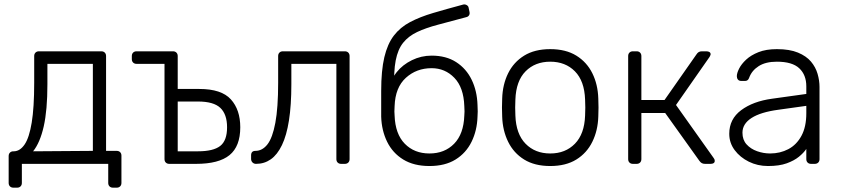

<svg xmlns="http://www.w3.org/2000/svg" viewBox="-20 -757 3883 887"><path d="M42 110Q32 110 26 104Q20 98 20 88V-36Q20 -46 26 -52Q32 -58 42 -58H45Q73 -59 94 -90Q115 -121 126.5 -190.5Q138 -260 138 -375V-498Q138 -508 144 -514Q150 -520 160 -520H448Q458 -520 464 -514Q470 -508 470 -498V-60H519Q529 -60 535 -54Q541 -48 541 -38V88Q541 98 535 104Q529 110 519 110H502Q492 110 486 104Q480 98 480 88V0H81V88Q81 98 75 104Q69 110 59 110ZM133 -58 409 -60V-462H199V-368Q199 -248 182 -173Q165 -98 133 -58Z M762 0Q752 0 746 -6Q740 -12 740 -22V-462H611Q601 -462 595 -468Q589 -474 589 -484V-498Q589 -508 595 -514Q601 -520 611 -520H779Q789 -520 795 -514Q801 -508 801 -498V-346H901Q1003 -346 1046.5 -298Q1090 -250 1090 -169Q1090 -81 1040.5 -40.5Q991 0 886 0ZM801 -58H895Q965 -58 997 -82.5Q1029 -107 1029 -169Q1029 -229 998 -258.5Q967 -288 895 -288H801Z M1163 0Q1153 0 1146.5 -6.5Q1140 -13 1140 -23V-39Q1140 -60 1160 -60Q1192 -60 1215.5 -90Q1239 -120 1252 -189.5Q1265 -259 1265 -375V-498Q1265 -508 1271 -514Q1277 -520 1287 -520H1573Q1583 -520 1589 -514Q1595 -508 1595 -498V-22Q1595 -12 1589 -6Q1583 0 1573 0H1556Q1546 0 1540 -6Q1534 -12 1534 -22V-462H1326V-368Q1326 -271 1315 -201Q1304 -131 1282.5 -86.5Q1261 -42 1231 -21Q1201 0 1163 0Z M1964 10Q1892 10 1843 -20Q1794 -50 1768.5 -102Q1743 -154 1741 -218Q1741 -248 1741 -277.5Q1741 -307 1741 -337Q1741 -431 1755.5 -492.5Q1770 -554 1799.5 -592.5Q1829 -631 1874.5 -655Q1920 -679 1981 -697Q2042 -715 2120 -736Q2128 -738 2136 -733.5Q2144 -729 2145 -721L2149 -702Q2151 -693 2147 -686.5Q2143 -680 2135 -678Q2061 -658 2004 -643Q1947 -628 1907 -609Q1867 -590 1842.5 -559.5Q1818 -529 1808 -477.5Q1798 -426 1802 -346H1782Q1785 -389 1812.5 -423.5Q1840 -458 1883 -479Q1926 -500 1974 -500Q2041 -500 2087.5 -470Q2134 -440 2159 -388.5Q2184 -337 2186 -272Q2188 -239 2186 -218Q2184 -154 2158.5 -102Q2133 -50 2084.5 -20Q2036 10 1964 10ZM1964 -48Q2034 -48 2078 -93Q2122 -138 2125 -223Q2126 -232 2126 -242Q2126 -252 2125 -267Q2122 -353 2079 -397.5Q2036 -442 1974 -442Q1904 -442 1855 -397.5Q1806 -353 1803 -267Q1802 -252 1802 -242Q1802 -232 1803 -223Q1806 -138 1850 -93Q1894 -48 1964 -48Z M2522 10Q2450 10 2401.5 -20Q2353 -50 2327.5 -102Q2302 -154 2300 -218Q2299 -233 2299 -260Q2299 -287 2300 -302Q2302 -367 2327.5 -418.5Q2353 -470 2401.5 -500Q2450 -530 2522 -530Q2594 -530 2642.5 -500Q2691 -470 2716.5 -418.5Q2742 -367 2744 -302Q2745 -287 2745 -260Q2745 -233 2744 -218Q2742 -154 2716.5 -102Q2691 -50 2642.5 -20Q2594 10 2522 10ZM2522 -48Q2592 -48 2636 -93Q2680 -138 2683 -223Q2684 -238 2684 -260Q2684 -282 2683 -297Q2680 -383 2636 -427.5Q2592 -472 2522 -472Q2452 -472 2408 -427.5Q2364 -383 2361 -297Q2360 -282 2360 -260Q2360 -238 2361 -223Q2364 -138 2408 -93Q2452 -48 2522 -48Z M2904 0Q2894 0 2888 -6Q2882 -12 2882 -22V-498Q2882 -508 2888 -514Q2894 -520 2904 -520H2921Q2931 -520 2937 -514Q2943 -508 2943 -498V-295H3050L3197 -505Q3202 -513 3208 -516.5Q3214 -520 3223 -520H3243Q3252 -520 3257.5 -516.5Q3263 -513 3263 -506Q3263 -504 3261.5 -501Q3260 -498 3258 -494L3103 -272L3277 -27Q3282 -21 3282 -14Q3282 -7 3277 -3.5Q3272 0 3263 0H3237Q3228 0 3222 -3.5Q3216 -7 3211 -14L3053 -235H2943V-22Q2943 -12 2937 -6Q2931 0 2921 0Z M3528 10Q3480 10 3439.5 -10Q3399 -30 3374 -63.5Q3349 -97 3349 -139Q3349 -207 3404 -248Q3459 -289 3547 -301L3705 -323V-358Q3705 -411 3672.5 -441.5Q3640 -472 3569 -472Q3517 -472 3485 -451.5Q3453 -431 3441 -398Q3436 -383 3422 -383H3406Q3394 -383 3389 -389.5Q3384 -396 3384 -405Q3384 -419 3394.5 -440Q3405 -461 3427 -481.5Q3449 -502 3484 -516Q3519 -530 3569 -530Q3628 -530 3666.5 -514Q3705 -498 3726.5 -472.5Q3748 -447 3757 -416Q3766 -385 3766 -355V-22Q3766 -12 3760 -6Q3754 0 3744 0H3727Q3717 0 3711 -6Q3705 -12 3705 -22V-69Q3693 -51 3671 -33Q3649 -15 3614.5 -2.5Q3580 10 3528 10ZM3538 -48Q3584 -48 3622 -68Q3660 -88 3682.5 -129.5Q3705 -171 3705 -234V-268L3576 -250Q3494 -239 3452 -212Q3410 -185 3410 -144Q3410 -111 3429 -90Q3448 -69 3477.5 -58.5Q3507 -48 3538 -48Z"/></svg>

Font: Rubik Light Light
Style: Regular
Weight: 300
Version: Version 2.101